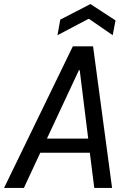

<svg xmlns="http://www.w3.org/2000/svg" viewBox="-31 -929 651 949"><path d="M-11 0 329 -700H429L523 0H435L413 -174H168L87 0ZM359 -582 201 -244H405L363 -582ZM253 -755 267 -832 416 -909 540 -828 526 -755 410 -835H405Z"/></svg>

Font: DM Mono
Style: Italic
Weight: 400
Italic angle: -10°
Designer: Colophon Foundry
Foundry: Colophon Foundry
Version: Version 1.000; ttfautohint (v1.8.2.53-6de2)